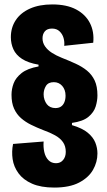

<svg xmlns="http://www.w3.org/2000/svg" viewBox="-20 -696 485 867"><path d="M225 151Q165 151 125 133.5Q85 116 63.5 86.5Q42 57 37 22.5Q32 -12 39 -46L177 -57Q175 -32 180 -9.5Q185 13 198.5 27Q212 41 233 41Q253 41 265 26.5Q277 12 277 -10Q277 -36 264.5 -54Q252 -72 228.5 -85Q205 -98 174 -109Q146 -120 120.5 -132.5Q95 -145 75 -162.5Q55 -180 43.5 -205.5Q32 -231 32 -268Q32 -294 41.5 -319.5Q51 -345 77.5 -366Q104 -387 154 -396V-404Q107 -412 79.5 -430Q52 -448 40.5 -473.5Q29 -499 29 -528Q29 -572 51.5 -605.5Q74 -639 116 -657.5Q158 -676 216 -676Q281 -676 323.5 -653.5Q366 -631 386 -592Q406 -553 401 -503L270 -489Q272 -507 267 -524.5Q262 -542 249 -554.5Q236 -567 215 -567Q193 -567 182.5 -554.5Q172 -542 172 -523Q172 -503 183.5 -486.5Q195 -470 214.5 -457.5Q234 -445 259 -435Q292 -422 321.5 -408.5Q351 -395 373 -377Q395 -359 407.5 -332.5Q420 -306 420 -265Q420 -241 412 -215Q404 -189 379.5 -168.5Q355 -148 305 -141V-131Q352 -117 376.5 -96.5Q401 -76 410.5 -52Q420 -28 420 -3Q420 36 400 71Q380 106 337 128.5Q294 151 225 151ZM230 -208Q245 -208 255 -214.5Q265 -221 270.5 -234Q276 -247 276 -264Q276 -278 272 -289Q268 -300 261 -308Q254 -316 244.5 -320.5Q235 -325 223 -325Q198 -325 187.5 -308Q177 -291 177 -270Q177 -257 181 -245.5Q185 -234 191.5 -225.5Q198 -217 208 -212.5Q218 -208 230 -208Z"/></svg>

Font: Bricolage Grotesque Condensed ExtraBold
Style: Regular
Weight: 800
Width: 3
Designer: Mathieu Triay
Foundry: Atelier Triay
Version: Version 1.000;gftools[0.9.30]